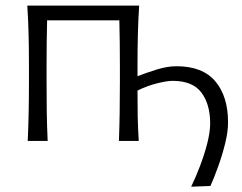

<svg xmlns="http://www.w3.org/2000/svg" viewBox="-20 -516 886 703"><path d="M680 167.5Q696 134.5 712 92.8Q728 51 738.8 9.2Q749.5 -32.5 749.5 -64.5Q749.5 -134 717.5 -177Q685.5 -220 611.5 -220Q591.5 -220 555.5 -211Q519.5 -202 483.5 -184.5Q483.5 -130 484.2 -90Q485 -50 488 0H415.5Q417.5 -55.5 418.2 -107Q419 -158.5 419 -219.5V-269.5Q419 -319.5 418.5 -360Q418 -400.5 417 -441.5H152.5Q151.5 -400.5 151 -360Q150.5 -319.5 150.5 -269.5V-219.5Q150.5 -158.5 151.2 -107Q152 -55.5 154.5 0H81.5Q84 -55.5 85 -107Q86 -158.5 86 -219.5V-269.5Q86 -334 84.8 -387Q83.5 -440 80 -495.5H489.5Q486 -441 484.8 -389Q483.5 -337 483.5 -273.5V-237Q515.5 -249.5 554.2 -261.5Q593 -273.5 626 -273.5Q721.5 -273.5 768.2 -218.5Q815 -163.5 815 -67.5Q815 -34 804.5 8.8Q794 51.5 779 93.2Q764 135 750.5 165Z"/></svg>

Font: Commissioner Flair Light
Style: Regular
Weight: 300
Designer: Kostas Bartsokas
Foundry: Kostas Bartsokas
Version: Version 1.000; ttfautohint (v1.8.3)